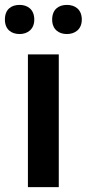

<svg xmlns="http://www.w3.org/2000/svg" viewBox="-33 -764 354 784"><path d="M-13 -684C-13 -644 13 -625 47 -625C79 -625 107 -644 107 -684C107 -726 79 -744 47 -744C13 -744 -13 -726 -13 -684ZM180 -684C180 -644 207 -625 240 -625C273 -625 301 -644 301 -684C301 -726 273 -744 240 -744C207 -744 180 -726 180 -684ZM207 0V-542H81V0Z"/></svg>

Font: Noto Sans Gunjala Gondi Semibold
Style: Regular
Weight: 400
Designer: Ek Type
Foundry: Ek Type
Version: Version 1.004